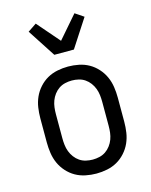

<svg xmlns="http://www.w3.org/2000/svg" viewBox="-117 -845 733 929"><g transform="rotate(-15 250.0 -380.5)"><path d="M250 8Q223 8 196 2.5Q169 -3 146 -16Q123 -29 104.5 -49.5Q86 -70 75 -94.5Q64 -119 60 -146Q56 -173 56 -200V-320Q56 -347 60 -374Q64 -401 75 -425.5Q86 -450 104.5 -470.5Q123 -491 146 -504Q169 -517 196 -522.5Q223 -528 250 -528Q277 -528 304 -522.5Q331 -517 354 -504Q377 -491 395.5 -470.5Q414 -450 425 -425.5Q436 -401 440 -374Q444 -347 444 -320V-200Q444 -173 440 -146Q436 -119 425 -94.5Q414 -70 395.5 -49.5Q377 -29 354 -16Q331 -3 304 2.5Q277 8 250 8ZM250 -62Q267 -62 284 -66Q301 -70 315 -79.5Q329 -89 339.5 -103Q350 -117 356 -133Q362 -149 364 -166Q366 -183 366 -200V-320Q366 -337 364 -354Q362 -371 356 -387Q350 -403 339.5 -417Q329 -431 315 -440.5Q301 -450 284 -454Q267 -458 250 -458Q233 -458 216 -454Q199 -450 185 -440.5Q171 -431 160.5 -417Q150 -403 144 -387Q138 -371 136 -354Q134 -337 134 -320V-200Q134 -183 136 -166Q138 -149 144 -133Q150 -117 160.5 -103Q171 -89 185 -79.5Q199 -70 216 -66Q233 -62 250 -62ZM201 -600 110 -740 153 -769 250 -657 347 -769 390 -740 299 -600Z"/></g></svg>

Font: Iosevka Algr
Style: Regular
Weight: 400
Monospace: yes
Designer: Belleve Invis
Foundry: Belleve Invis
Version: Version 26.0.2; ttfautohint (v1.8.3)